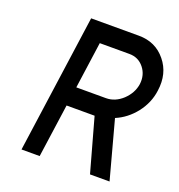

<svg xmlns="http://www.w3.org/2000/svg" viewBox="-127 -807 854 914"><g transform="rotate(20 299.5 -350.0)"><path d="M259 -603H409Q455 -603 483 -568Q511 -533 505 -485Q498 -438 460 -402Q422 -367 376 -367H226ZM180 -700 82 0H174L212 -270H354L429 0H528L449 -293Q506 -317 547 -369Q588 -422 596 -485Q609 -575 558 -637Q507 -700 422 -700Z"/></g></svg>

Font: Unageo
Style: Medium-Italic
Weight: 500
Designer: Richard Sepsi
Foundry: Richard Sepsi
Version: Version 2.000